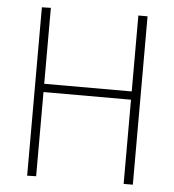

<svg xmlns="http://www.w3.org/2000/svg" viewBox="-52 -763 737 811"><g transform="rotate(5 317.0 -357.5)"><path d="M93 0 131 -1V-358H502V-1H541V-715H502V-393H131V-715L93 -714Z"/></g></svg>

Font: Noto Sans SemiCondensed ExtraLight
Style: Regular
Weight: 200
Width: 4
Designer: Monotype Design Team
Foundry: Monotype Imaging Inc.
Version: Version 2.013